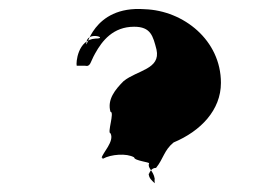

<svg xmlns="http://www.w3.org/2000/svg" viewBox="-20 -435 628 438"><path d="M197 -313C213 -342 238 -374 286 -374C324 -374 329 -353 337 -322C347 -277 293 -275 262 -250C243 -231 224 -208 232 -180C242 -180 224 -131 232 -131C242 -113 213 -85 212 -75C222 -75 207 -73 215 -73C233 -83 269 -86 286 -76C286 -68 324 -65 320 -62C316 -51 330 -46 333 -27C332 -23 333 -22 333 -17C327 -23 319 -28 319 -41C319 -27 319 -52 336 -52C353 -73 354 -92 376 -110C438 -136 484 -184 484 -246C484 -343 399 -411 310 -414C189 -423 177 -318 177 -336C177 -366 230 -347 198 -347C157 -345 153 -291 155 -285H174C187 -282 186 -294 197 -313Z"/></svg>

Font: Hussar Przerywany
Style: Regular
Weight: 400
Foundry: Cannot Into Space Fonts
Version: Version 0.982